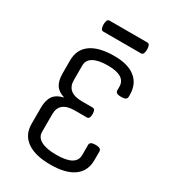

<svg xmlns="http://www.w3.org/2000/svg" viewBox="-222 -1042 1048 1172"><g transform="rotate(30 301.5 -456.0)"><path d="M332 -755Q428 -755 479.5 -714Q531 -673 531 -597V-582Q531 -559 491 -559Q451 -559 451 -582V-607Q451 -685 327 -685Q260 -685 225 -665Q190 -645 190 -607V-504Q190 -416 298 -416H373Q393 -416 393 -381Q393 -346 373 -346H288Q180 -346 180 -258V-133Q180 -95 217.5 -75Q255 -55 325 -55Q463 -55 463 -133V-205Q463 -228 503 -228Q543 -228 543 -205V-143Q543 -66 486.5 -25.5Q430 15 323 15Q215 15 157.5 -26Q100 -67 100 -143V-258Q100 -311 121.5 -341Q143 -371 192 -382Q148 -395 129 -424.5Q110 -454 110 -504V-597Q110 -674 167 -714.5Q224 -755 332 -755ZM197 -927H464Q475 -927 479.5 -916Q484 -905 484 -889Q484 -873 479.5 -861.5Q475 -850 464 -850H197Q186 -850 181.5 -861.5Q177 -873 177 -889Q177 -906 181.5 -916.5Q186 -927 197 -927Z"/></g></svg>

Font: Offside
Style: Regular
Weight: 400
Designer: Eduardo Rodriguez Tunni
Foundry: Eduardo Rodriguez Tunni
Version: Version 1.002; ttfautohint (v1.8.4.7-5d5b);gftools[0.9.23]